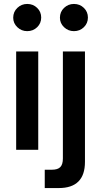

<svg xmlns="http://www.w3.org/2000/svg" viewBox="-20 -760 514 974"><path d="M207 194V101H243Q273 101 286 87.5Q299 74 299 44V-499H411V61Q411 194 278 194ZM355 -602Q326 -602 305 -622Q284 -642 284 -670Q284 -700 305 -720Q326 -740 355 -740Q385 -740 405.5 -720Q426 -700 426 -671Q426 -642 405.5 -622Q385 -602 355 -602ZM174 0H62V-499H174ZM118 -602Q89 -602 68 -622Q47 -642 47 -670Q47 -700 68 -720Q89 -740 118 -740Q148 -740 168.5 -720Q189 -700 189 -671Q189 -642 168.5 -622Q148 -602 118 -602Z"/></svg>

Font: Wix Madefor Display SemiBold
Style: Regular
Weight: 600
Designer: Dalton Maag Ltd
Foundry: Dalton Maag Ltd
Version: Version 3.100